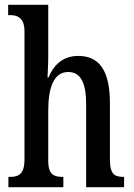

<svg xmlns="http://www.w3.org/2000/svg" viewBox="-20 -780 559 800"><path d="M15 0H244V-43H242C206 -43 181 -51 181 -110V-319C181 -415 204 -480 264 -480C319 -480 339 -430 339 -344V0H497V-43H495C459 -43 438 -52 438 -115V-350C438 -487 393 -547 306 -547C237 -547 201 -503 182 -457H178C178 -468 181 -507 181 -541V-760H14V-717H22C50 -717 82 -708 82 -650V-115C82 -52 55 -43 21 -43H15Z"/></svg>

Font: Noto Serif Tamil ExtraCondensed Medium
Style: Italic
Weight: 500
Width: 2
Italic angle: -12°
Designer: Indian Type Foundry, Tom Grace, and the Monotype Design Team
Foundry: Monotype Imaging Inc.
Version: Version 2.003